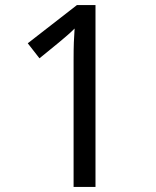

<svg xmlns="http://www.w3.org/2000/svg" viewBox="-20 -734 612 754"><path d="M355 0H269V-499Q269 -542 270 -568Q271 -594 273 -622Q257 -606 244 -595Q231 -584 211 -567L135 -505L89 -564L282 -714H355Z"/></svg>

Font: Noto Sans Adlam
Style: Regular
Weight: 400
Designer: Mark Jamra, Neil Patel
Foundry: JamraPatel LLC
Version: Version 3.001